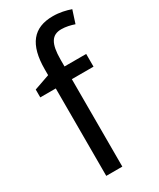

<svg xmlns="http://www.w3.org/2000/svg" viewBox="-195 -828 737 890"><g transform="rotate(-30 173.0 -382.5)"><path d="M298 -468V-536H182V-572C182 -659 204 -693 255 -693C279 -693 304 -687 324 -680L346 -748C320 -757 288 -765 251 -765C147 -765 96 -703 96 -570V-539L13 -510V-468H96V0H182V-468Z"/></g></svg>

Font: Noto Sans Arabic SemCond
Style: Regular
Weight: 400
Width: 4
Designer: Monotype Design Team, Nadine Chahine, Nizar Qandah and Khaled Hosny
Foundry: Monotype Imaging Inc.
Version: Version 2.012